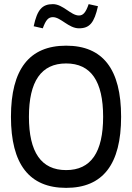

<svg xmlns="http://www.w3.org/2000/svg" viewBox="-20 -900 640 929"><path d="M300 9C122 9 33 -105 33 -335C33 -565 122 -679 300 -679C478 -679 566 -565 566 -335C566 -105 478 9 300 9ZM120 -335C120 -164 179 -77 300 -77C420 -77 479 -163 479 -335C479 -507 420 -593 300 -593C179 -593 120 -506 120 -335ZM143 -773 187 -763C202 -804 214 -817 236 -817C274 -817 312 -763 362 -763C414 -763 436 -790 454 -870L409 -880C395 -839 382 -825 362 -825C323 -825 285 -880 236 -880C184 -880 160 -853 143 -773Z"/></svg>

Font: LT Wave Mono
Style: Regular
Weight: 400
Designer: Daniel Lyons
Version: Version 2.5 (Glyphs App)